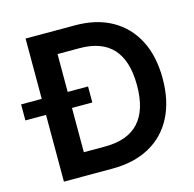

<svg xmlns="http://www.w3.org/2000/svg" viewBox="-158 -836 951 943"><g transform="rotate(-15 317.5 -364.0)"><path d="M299.8 0H52.7V-727.5H304.2Q412.6 -727.5 490.5 -683.8Q568.4 -640.1 610.4 -558.8Q652.3 -477.5 652.3 -364.3Q652.3 -251 610.4 -169.2Q568.4 -87.4 489.3 -43.7Q410.2 0 299.8 0ZM296.4 -613.3H184.6V-114.3H293Q522 -114.3 522 -364.3Q522 -613.3 296.4 -613.3ZM-52.2 -339.4V-420.9H288.1V-339.4Z"/></g></svg>

Font: Inter Tight SemiBold
Style: Regular
Weight: 600
Designer: Rasmus Andersson
Foundry: rsms
Version: Version 3.004; ttfautohint (v1.8.4.7-5d5b)